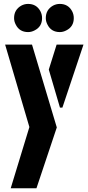

<svg xmlns="http://www.w3.org/2000/svg" viewBox="-20 -790 459 1005"><path d="M53.7 -695.3Q53.7 -739.3 91.8 -760.7Q108.4 -769.5 127 -769.5Q170.9 -769.5 191.4 -731.4Q200.2 -714.8 200.2 -695.3Q200.2 -650.4 161.1 -630.9Q144.5 -622.1 127 -622.1Q82 -622.1 62.5 -661.1Q53.7 -677.7 53.7 -695.3ZM219.7 -695.3Q219.7 -739.3 257.8 -760.7Q274.4 -769.5 293 -769.5Q336.9 -769.5 357.4 -731.4Q366.2 -714.8 366.2 -695.3Q366.2 -650.4 327.1 -630.9Q310.5 -622.1 293 -622.1Q248 -622.1 228.5 -661.1Q219.7 -677.7 219.7 -695.3ZM6.8 -556.6H147.5L277.3 -123L170.9 195.3H36.1L133.8 -125ZM235.4 -425.8 276.4 -556.6H417L306.6 -226.6H293.9Z"/></svg>

Font: Post No Bills Colombo ExtraBold
Style: Regular
Weight: 800
Designer: Kosala Senevirathne, Siva Puranthara, Lasantha Premarathna, Tharique Azeez
Foundry: Mooniak
Version: Version 1.220 ; ttfautohint (v1.6)